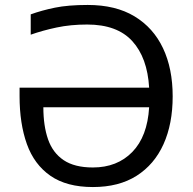

<svg xmlns="http://www.w3.org/2000/svg" viewBox="-20 -745 779 775"><path d="M332 -646Q265 -646 208.5 -634Q152 -622 104 -605V-687Q148 -703 201.5 -714Q255 -725 334 -725Q447 -725 523 -679Q599 -633 638 -550.5Q677 -468 677 -356Q677 -245 640 -163Q603 -81 531.5 -35.5Q460 10 355 10Q249 10 183.5 -35.5Q118 -81 88.5 -163.5Q59 -246 59 -357V-391H582Q575 -512 514 -579Q453 -646 332 -646ZM355 -69Q453 -69 514 -131.5Q575 -194 582 -312H155Q155 -237 174 -182.5Q193 -128 237 -98.5Q281 -69 355 -69Z"/></svg>

Font: Noto Sans Historical
Style: Regular
Weight: 400
Designer: Monotype Design Team
Foundry: Monotype Imaging Inc.
Version: Version 2.013; ttfautohint (v1.8.4.7-5d5b)